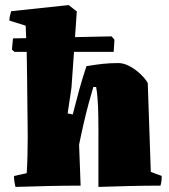

<svg xmlns="http://www.w3.org/2000/svg" viewBox="-20 -730 665 755"><path d="M41 5Q35 -18 35 -38L85 -49Q87 -79 88 -115Q89 -151 89 -189Q89 -208 88.5 -246Q88 -284 87.5 -332.5Q87 -381 86.5 -432Q86 -483 85 -526H37L27 -535L31 -579Q57 -579 83 -580Q82 -615 81 -629L17 -649Q17 -658 19 -667.5Q21 -677 24 -686L250 -710L282 -685L275 -584Q311 -585 347 -585.5Q383 -586 419 -587L430 -574L427 -526H271L261 -385L246 -284L266 -280Q280 -335 292 -378.5Q304 -422 320 -470Q357 -476 384.5 -479Q412 -482 446 -482Q467 -482 490 -469.5Q513 -457 532 -439Q551 -421 561 -404Q564 -316 567 -229Q570 -142 573 -54L616 -38Q616 -28 615 -19Q614 -10 611 0Q550 0 489 1.5Q428 3 367 5V-221Q367 -245 366.5 -276Q366 -307 364 -337.5Q362 -368 358 -388H347Q340 -365 329.5 -326.5Q319 -288 309 -244.5Q299 -201 291 -161L295 -55L297 0Q233 0 169 1.5Q105 3 41 5Z"/></svg>

Font: Labrada Black
Style: Regular
Weight: 900
Designer: Mercedes Jáuregui
Foundry: Omnibus-Type Team
Version: Version 1.000; ttfautohint (v1.8.4.7-5d5b)